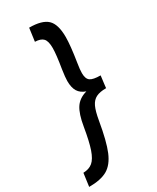

<svg xmlns="http://www.w3.org/2000/svg" viewBox="-226 -865 842 1029"><g transform="rotate(-30 195.0 -350.0)"><path d="M224 -182Q204 -64 179.5 -5.5Q155 53 114.5 76.5Q74 100 1 100L12 19Q48 18 70 -0.5Q92 -19 107.5 -64Q123 -109 137 -193Q149 -267 172.5 -302.5Q196 -338 244 -351Q212 -362 197.5 -385.5Q183 -409 183 -450Q183 -472 190 -519Q204 -603 204 -643Q204 -685 189 -701.5Q174 -718 138 -719L149 -800Q228 -800 261 -769Q294 -738 294 -659Q294 -607 278 -506Q272 -470 272 -447Q272 -412 289.5 -399.5Q307 -387 353 -387L347 -339L344 -313Q305 -313 282 -301.5Q259 -290 246 -262.5Q233 -235 224 -182Z"/></g></svg>

Font: Oak Sans Medium
Style: Italic
Weight: 500
Italic angle: -9.49998°
Foundry: Erik Kennedy, Walven
Version: Version 1.000